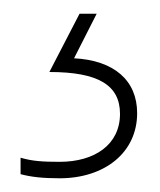

<svg xmlns="http://www.w3.org/2000/svg" viewBox="-20 -20 233 280"><path d="M180 145C180 97 146 68 88 65L121 0H96L52 85C123 85 155 104 155 146C155 191 118 216 67 216C42 216 27 215 10 210V234C25 238 42 240 67 240C132 240 180 203 180 145Z"/></svg>

Font: Noto Sans Gujarati UI Thin
Style: Regular
Weight: 100
Designer: Jelle Bosma - Monotype Design Team, Universal Thirst
Foundry: Monotype Imaging Inc.
Version: Version 2.106